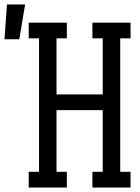

<svg xmlns="http://www.w3.org/2000/svg" viewBox="-105 -836 625 856"><path d="M23 0V-70H69V-665H23V-735H193V-665H147V-415H353V-665H307V-735H477V-665H431V-70H477V0H307V-70H353V-345H147V-70H193V0ZM-85 -661 -74 -816H7L-19 -661Z"/></svg>

Font: Iosevka Curly Slab
Style: Regular
Weight: 400
Monospace: yes
Designer: Belleve Invis
Foundry: Belleve Invis
Version: Version 22.1.2; ttfautohint (v1.8.4)